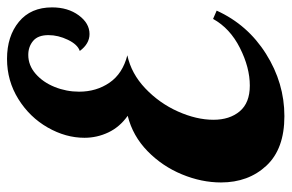

<svg xmlns="http://www.w3.org/2000/svg" viewBox="-158 -634 810 533"><g transform="rotate(-90 246.5 -367.0)"><path d="M53.5 -32C84.5 1.3 130.3 18 191 18C252.3 18 310 1 364 -33C418 -67 458 -112.7 484 -170L461 -180C443.7 -148.7 416.8 -123.8 380.5 -105.5C344.2 -87.2 309.3 -78 276 -78C244 -78 220.2 -87.3 204.5 -106C188.8 -124.7 181 -149 181 -179C181 -210.3 188.7 -243.2 204 -277.5C219.3 -311.8 240.7 -342 268 -368C295.3 -394 326 -410.7 360 -418C326 -426.7 300.7 -443.2 284 -467.5C267.3 -491.8 259 -520 259 -552C259 -575.3 263.3 -597.8 272 -619.5C280.7 -641.2 292.8 -658.8 308.5 -672.5C324.2 -686.2 341.7 -693 361 -693C376.3 -693 389.3 -688.5 400 -679.5C410.7 -670.5 416 -656.3 416 -637C416 -619 411.7 -601 403 -583C394.3 -565 384 -554 372 -550C385.3 -532 401 -523 419 -523C439 -523 456.3 -533 471 -553C485.7 -573 493 -597.7 493 -627C493 -666.3 479.7 -697 453 -719C426.3 -741 392 -752 350 -752C309.3 -752 272.2 -741.5 238.5 -720.5C204.8 -699.5 178.5 -672.3 159.5 -639C140.5 -605.7 131 -571.7 131 -537C131 -513.7 136 -491.5 146 -470.5C156 -449.5 171.3 -431.7 192 -417C154.7 -407.7 122 -389.3 94 -362C66 -334.7 44.5 -302.8 29.5 -266.5C14.5 -230.2 7 -194 7 -158C7 -107.3 22.5 -65.3 53.5 -32Z"/></g></svg>

Font: DonutKreme
Style: Regular
Weight: 400
Designer: Impallari Type
Foundry: Impallari Type
Version: Version 2.100